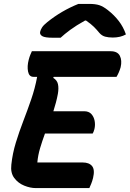

<svg xmlns="http://www.w3.org/2000/svg" viewBox="-20 -962 664 982"><path d="M163 0Q135 0 104 -12.5Q73 -25 53 -51.5Q33 -78 38 -120Q44 -177 61 -232.5Q78 -288 99 -342.5Q120 -397 139.5 -453.5Q159 -510 170 -569H151Q129 -569 123.5 -596Q118 -623 127 -657Q131 -672 135 -681.5Q139 -691 143 -700H546Q581 -700 593 -676.5Q605 -653 597 -618Q593 -604 587.5 -591.5Q582 -579 576 -569H255L252 -564Q272 -552 276.5 -531.5Q281 -511 276 -482Q272 -460 266 -437.5Q260 -415 253 -393H411Q434 -393 447 -379Q460 -365 464 -344Q468 -323 463 -302Q459 -287 454 -279H210Q196 -241 185 -204Q174 -167 171 -131H403Q436 -131 451 -112.5Q466 -94 456 -52Q452 -36 447 -23.5Q442 -11 437 0ZM381 -942H437Q468 -942 488 -935.5Q508 -929 532 -910Q564 -885 587.5 -854.5Q611 -824 624 -786Q596 -770 557 -770Q535 -770 518 -774.5Q501 -779 488 -794Q475 -810 460.5 -824.5Q446 -839 420 -857H415Q370 -832 339.5 -809.5Q309 -787 290 -769H250Q210 -769 196.5 -777Q183 -785 185 -798Q187 -809 195 -821.5Q203 -834 222 -849Q294 -907 381 -942Z"/></svg>

Font: Recursive Sn Csl St
Style: Bold Italic
Weight: 700
Italic angle: -15°
Version: Version 1.079;hotconv 1.0.112;makeotfexe 2.5.65598; ttfautoh